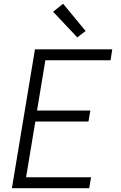

<svg xmlns="http://www.w3.org/2000/svg" viewBox="-20 -996 640 1016"><path d="M43 0 165 -735H574L565 -677H220L176 -411H458L448 -353H167L118 -58H462L452 0ZM389 -798 261 -934 314 -976 433 -832Z"/></svg>

Font: Iosevka SS04 Light Extended
Style: Italic
Weight: 300
Width: 7
Italic angle: -9°
Monospace: yes
Designer: Belleve Invis
Foundry: Belleve Invis
Version: Version 19.0.0; ttfautohint (v1.8.4)